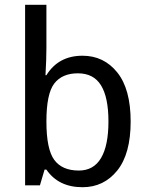

<svg xmlns="http://www.w3.org/2000/svg" viewBox="-20 -782 626 810"><path d="M175.8 -66.4H168L148.4 0H85.9V-761.7H175.8V-578.1Q175.8 -535.2 171.9 -464.8H175.8Q226.6 -546.9 328.1 -546.9Q418 -546.9 474.6 -476.6Q531.2 -406.2 531.2 -269.5Q531.2 -132.8 474.6 -62.5Q418 7.8 328.1 7.8Q226.6 7.8 175.8 -66.4ZM312.5 -62.5Q375 -62.5 406.2 -115.2Q437.5 -168 437.5 -269.5Q437.5 -371.1 406.2 -421.9Q375 -472.7 308.6 -472.7Q242.2 -472.7 209 -429.7Q175.8 -386.7 175.8 -269.5Q175.8 -152.3 209 -107.4Q242.2 -62.5 312.5 -62.5Z"/></svg>

Font: Droid Sans Fallback
Style: Regular
Weight: 400
Designer: Steve Matteson
Foundry: Ascender Corporation
Version: 3.00 (Khmer version)